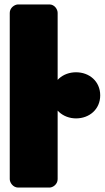

<svg xmlns="http://www.w3.org/2000/svg" viewBox="-20 -808 472 866"><path d="M203 38C219 38 240 23 240 0V-750C240 -766 226 -788 203 -788H62C46 -788 24 -773 24 -750V0C24 16 39 38 62 38ZM323 -274C383 -274 432 -315 432 -378C432 -441 383 -482 323 -482C264 -482 214 -442 214 -378C214 -316 264 -274 323 -274Z"/></svg>

Font: Asimov Print
Style: E
Weight: 500
Designer: Google
Version: Version 2.000980; 2014